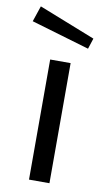

<svg xmlns="http://www.w3.org/2000/svg" viewBox="-103 -773 440 814"><g transform="rotate(10 117.5 -366.0)"><path d="M5 -732 -18 -664 233 -590 248 -636ZM171 -517H83V0H171Z"/></g></svg>

Font: United Sans
Style: Regular
Weight: 400
Designer: Pablo Impallari, Rodrigo Fuenzalida (Modified by Dan O. Williams)
Version: Version 1.000;PS 001.000;hotconv 1.0.88;makeotf.lib2.5.64775